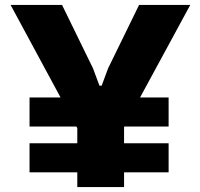

<svg xmlns="http://www.w3.org/2000/svg" viewBox="-20 -760 814 780"><path d="M100 -364H226L23 -740H232L358 -482L384 -412H393L419 -482L545 -740H753L549 -364H665V-246H485L484 -244V-178H665V-60H484V0H294V-60H100V-178H294V-240L290 -246H100Z"/></svg>

Font: Encode Sans Narrow
Style: ExtraBold
Weight: 800
Designer: Pablo Impallari, Andres Torresi
Foundry: Pablo Impallari, Andres Torresi
Version: Version 1.000; ttfautohint (v1.00) -l 8 -r 50 -G 200 -x 14 -